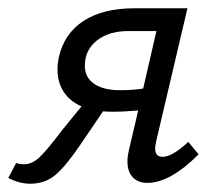

<svg xmlns="http://www.w3.org/2000/svg" viewBox="-45 -436 527 464"><path d="M435 -63Q366 6 311 6Q289 6 276 -7.5Q263 -21 263 -46Q263 -58 266 -71L289 -169Q256 -166 226 -166Q211 -166 204 -167L149 -86Q113 -33 88 -12.5Q63 8 28 8Q2 8 -25 -6L-6 -42Q2 -39 13 -39Q32 -39 49.5 -55Q67 -71 104 -120L152 -179Q124 -191 109 -214Q94 -237 94 -268Q94 -282 97 -297Q110 -355 157 -385.5Q204 -416 280 -416H408L333 -97Q330 -85 330 -77Q330 -57 348 -57Q371 -57 410 -93ZM301 -222 333 -361H266Q218 -361 189 -338Q160 -315 160 -277Q160 -249 182.5 -233.5Q205 -218 245 -218Q276 -218 301 -222Z"/></svg>

Font: Ysabeau Medium
Style: Italic
Weight: 500
Italic angle: -12°
Designer: Christian Thalmann (Catharsis Fonts)
Version: Version 0.003